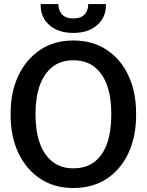

<svg xmlns="http://www.w3.org/2000/svg" viewBox="-20 -922 727 952"><path d="M343.3 10.3Q249 10.3 179.2 -36.1Q109.4 -82.5 71 -163.8Q32.7 -245.1 32.7 -350.1V-360.8Q32.7 -465.3 71 -546.6Q109.4 -627.9 179 -674.6Q248.5 -721.2 342.8 -721.2Q439.5 -721.2 509.5 -674.6Q579.6 -627.9 617.2 -546.6Q654.8 -465.3 654.8 -360.8V-350.1Q654.8 -245.1 617.2 -163.8Q579.6 -82.5 509.8 -36.1Q439.9 10.3 343.3 10.3ZM343.3 -87.4Q407.7 -87.4 449.5 -120.4Q491.2 -153.3 511.5 -212.4Q531.7 -271.5 531.7 -350.1V-361.8Q531.7 -439 511.2 -497.8Q490.7 -556.6 448.7 -589.8Q406.7 -623 342.8 -623Q281.2 -623 239.7 -590.1Q198.2 -557.1 177.2 -498.3Q156.2 -439.5 156.2 -361.8V-350.1Q156.2 -272 177.2 -212.6Q198.2 -153.3 240 -120.4Q281.7 -87.4 343.3 -87.4ZM343.8 -758.8Q268.1 -758.8 224.4 -797.9Q180.7 -836.9 181.6 -898.9L182.6 -901.9H269.5Q269.5 -870.6 287.4 -850.6Q305.2 -830.6 343.8 -830.6Q381.3 -830.6 399.4 -850.3Q417.5 -870.1 417.5 -901.9H504.4L505.4 -898.9Q505.9 -836.9 462.4 -797.9Q418.9 -758.8 343.8 -758.8Z"/></svg>

Font: Roboto Slab Medium
Style: Regular
Weight: 500
Designer: Google
Version: Version 2.001; ttfautohint (v1.8.3)